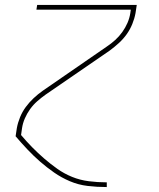

<svg xmlns="http://www.w3.org/2000/svg" viewBox="-20 -550 640 775"><path d="M410 205Q371 205 333.5 200.5Q296 196 262 181.5Q228 167 198.5 146.5Q169 126 142 102.5Q115 79 90.5 53Q66 27 43 0L48 -33Q52 -55 61 -77Q70 -99 84 -118Q98 -137 115.5 -153.5Q133 -170 153 -184L411 -362Q429 -374 445 -388.5Q461 -403 473.5 -420.5Q486 -438 494.5 -457.5Q503 -477 506 -497L508 -511H127L130 -530H532L527 -497Q523 -475 514 -453Q505 -431 491.5 -412Q478 -393 460 -376.5Q442 -360 423 -346L164 -168Q147 -156 130.5 -141.5Q114 -127 101.5 -109.5Q89 -92 80.5 -72.5Q72 -53 69 -33L65 -5Q86 20 109.5 44Q133 68 158.5 90Q184 112 211.5 131.5Q239 151 271 164Q303 177 338.5 181.5Q374 186 410 186H411V205Z"/></svg>

Font: Iosevka Curly Thin Extended
Style: Italic
Weight: 100
Width: 7
Italic angle: -9°
Monospace: yes
Designer: Belleve Invis
Foundry: Belleve Invis
Version: Version 11.1.0; ttfautohint (v1.8.3)